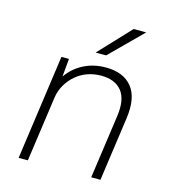

<svg xmlns="http://www.w3.org/2000/svg" viewBox="-107 -797 788 884"><g transform="rotate(15 287.5 -355.0)"><path d="M133 -500H169L161 -414Q192 -458 239 -482Q286 -506 344 -506Q428 -506 469 -455.5Q510 -405 496 -305L453 0H409L452 -305Q463 -385 431 -424.5Q399 -464 333 -464Q298 -464 267.5 -453Q237 -442 213 -421.5Q189 -401 172.5 -373Q156 -345 151 -312L107 0H63ZM421 -710H481L330 -560H280Z"/></g></svg>

Font: Retni Sans Light
Style: Italic
Weight: 300
Italic angle: -8°
Designer: Vitaly Kuzmin
Foundry: ParaType Ltd.
Version: Version 1.00;June 10, 2019;FontCreator 11.5.0.2425 64-bit; t